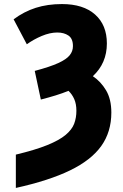

<svg xmlns="http://www.w3.org/2000/svg" viewBox="-20 -744 603 945"><path d="M58 17Q154 -6 213 -30Q272 -54 303 -80Q334 -106 345 -135Q356 -164 356 -199Q356 -232 345.5 -256Q335 -280 317 -297Q288 -285 254 -274.5Q220 -264 181 -254L151 -395Q226 -415 266.5 -433.5Q307 -452 323 -472Q339 -492 339 -517Q339 -554 317 -569Q295 -584 262 -584Q226 -584 185.5 -567Q145 -550 112 -526L47 -649Q98 -687 156 -705.5Q214 -724 285 -724Q390 -724 448 -672.5Q506 -621 506 -530Q506 -433 437 -369Q476 -343 502 -299.5Q528 -256 528 -190Q528 -95 478.5 -25.5Q429 44 325 94.5Q221 145 58 181Z"/></svg>

Font: Noto Sans Mono SemiCondensed Black
Style: Regular
Weight: 900
Width: 4
Designer: Monotype Design Team
Foundry: Monotype Imaging Inc.
Version: Version 2.014; ttfautohint (v1.8.4.7-5d5b)